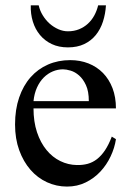

<svg xmlns="http://www.w3.org/2000/svg" viewBox="-20 -687 484 722"><path d="M416 -163.6Q411.1 -130.9 396 -98.9Q380.9 -66.9 357.4 -41.7Q334 -16.6 302.2 -1Q270.5 14.6 231.9 14.6Q192.4 14.6 156.7 -1.7Q121.1 -18.1 94.5 -48.6Q67.9 -79.1 52.2 -122.3Q36.6 -165.5 36.6 -218.8Q36.6 -275.4 52 -320.3Q67.4 -365.2 95 -396.5Q122.6 -427.7 160.6 -444.3Q198.7 -460.9 244.1 -460.9Q281.2 -460.9 312.7 -448.5Q344.2 -436 367.2 -412.6Q390.1 -389.2 403.1 -355.5Q416 -321.8 416 -279.3H106Q106 -229.5 119.1 -189.9Q132.3 -150.4 154.8 -123Q177.2 -95.7 206.8 -81.3Q236.3 -66.9 269 -66.4Q291 -65.9 309.8 -71Q328.6 -76.2 344.7 -88.6Q360.8 -101.1 374.8 -121.8Q388.7 -142.6 400.4 -173.3ZM314 -306.6Q314 -343.8 303.2 -366.9Q292.5 -390.1 277.3 -403.3Q262.2 -416.5 245.6 -421.4Q229 -426.3 216.8 -426.3Q197.3 -426.3 178.5 -418.5Q159.7 -410.6 144.5 -395.5Q129.4 -380.4 119.1 -357.9Q108.9 -335.4 106 -306.6ZM378.4 -667Q376.5 -634.8 367.2 -606Q357.9 -577.1 340.3 -555.4Q322.8 -533.7 296.6 -521.2Q270.5 -508.8 235.4 -508.8Q201.2 -508.8 174.8 -521.2Q148.4 -533.7 130.4 -555.4Q112.3 -577.1 103.5 -606Q94.7 -634.8 95.7 -667H125.5Q129.9 -647 140.9 -629.2Q151.9 -611.3 166.7 -598.1Q181.6 -585 199.5 -577.1Q217.3 -569.3 235.4 -569.3Q258.3 -569.3 277.1 -576.9Q295.9 -584.5 310.3 -597.7Q324.7 -610.8 334.5 -628.7Q344.2 -646.5 349.1 -667Z"/></svg>

Font: Doulos SIL Viet
Style: Regular
Weight: 400
Designer: Walt Agee, Victor Gaultney, Peter Martin, Debbi Hosken, Becca Hirsbrunner
Foundry: SIL International
Version: Version 5.000